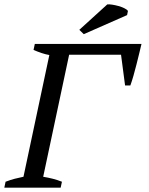

<svg xmlns="http://www.w3.org/2000/svg" viewBox="-97 -865 686 885"><path d="M102.1 -50.3Q125 -46.4 146.5 -41Q168 -35.6 188.5 -27.3L182.6 0H-77.1L-71.3 -27.3Q-49.8 -35.6 -29.3 -41Q-8.8 -46.4 11.2 -50.3L130.4 -611.3Q111.8 -614.7 93.8 -620.8Q75.7 -627 57.6 -634.8L63.5 -662.6H555.2Q550.8 -643.6 544.7 -618.7Q538.6 -593.8 532 -567.6Q525.4 -541.5 518.3 -516.4Q511.2 -491.2 503.9 -471.2H479.5L460.9 -612.8H221.7ZM397.5 -844.7Q405.8 -845.7 420.2 -843.5Q434.6 -841.3 449.2 -837.2Q463.9 -833 476.1 -827.1Q488.3 -821.3 492.7 -814.5L488.8 -795.4L289.1 -707.5L268.6 -727.5Z"/></svg>

Font: PT Astra Serif
Style: Italic
Weight: 400
Italic angle: -16°
Designer: A.Korolkova, I. Chaeva
Foundry: ParaType Ltd
Version: Version 1.001